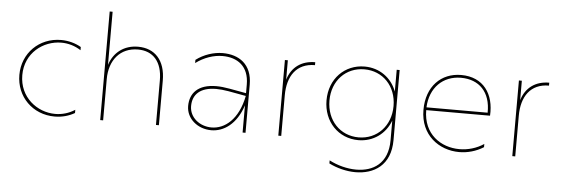

<svg xmlns="http://www.w3.org/2000/svg" viewBox="-56 -924 3823 1307"><g transform="rotate(5 1856.0 -270.0)"><path d="M333 3C386 3 432 -11 470 -33V-55C429 -28 382 -15 336 -15C212 -15 90 -108 90 -259C90 -410 212 -502 336 -502C382 -502 429 -489 470 -462V-484C432 -506 385 -520 333 -520C183 -520 70 -407 70 -259C70 -110 183 3 333 3Z M645 0H665V-281C665 -412 739 -501 860 -501C963 -501 1026 -432 1026 -305V0H1046V-305C1046 -444 973 -520 859 -520C763 -520 693 -466 665 -379V-742H645Z M1618 0H1638V-329C1638 -469 1547 -527 1437 -527C1375 -527 1308 -505 1255 -465V-443C1311 -485 1377 -507 1437 -507C1539 -507 1618 -453 1618 -328V-269L1502 -290C1469 -296 1439 -299 1413 -299C1286 -299 1233 -234 1233 -148C1233 -62 1310 3 1404 3C1488 3 1575 -54 1618 -186ZM1253 -149C1253 -228 1304 -280 1414 -280C1439 -280 1466 -277 1497 -272L1618 -250C1586 -87 1494 -16 1404 -16C1322 -16 1253 -72 1253 -149Z M1862 0H1882V-278C1882 -409 1943 -500 2069 -500V-520C1975 -520 1908 -471 1882 -384V-517H1862Z M2225 137V158C2279 185 2344 202 2406 202C2531 202 2646 136 2646 -38V-517H2626V-368C2592 -460 2509 -520 2407 -520C2271 -520 2168 -416 2168 -269C2168 -122 2271 -17 2407 -17C2509 -17 2592 -78 2626 -170V-35C2626 125 2524 184 2410 184C2347 184 2280 166 2225 137ZM2407 -36C2281 -36 2188 -133 2188 -269C2188 -405 2281 -501 2407 -501C2532 -501 2626 -406 2626 -269C2626 -132 2532 -36 2407 -36Z M3098 4C3155 4 3213 -12 3264 -44V-66C3215 -33 3156 -16 3098 -16C2971 -16 2850 -97 2850 -261H3286C3295 -409 3219 -520 3067 -520C2930 -520 2831 -422 2831 -261C2831 -89 2960 4 3098 4ZM3268 -280H2850C2856 -415 2944 -501 3067 -501C3191 -501 3271 -421 3268 -280Z M3461 0H3481V-278C3481 -409 3542 -500 3668 -500V-520C3574 -520 3507 -471 3481 -384V-517H3461Z"/></g></svg>

Font: Chess Sans Thin
Style: Regular
Weight: 100
Designer: Wolf Bōese
Foundry: Wolf Bōese
Version: Version 7.223;Glyphs 3.3 (3306)